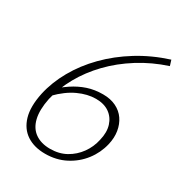

<svg xmlns="http://www.w3.org/2000/svg" viewBox="-159 -767 821 880"><g transform="rotate(30 251.0 -327.5)"><path d="M302 -365Q342 -365 371.5 -350.5Q401 -336 418.5 -310.5Q436 -285 441.5 -251.5Q447 -218 438 -180Q426 -129 394 -87.5Q362 -46 314 -21Q266 4 207 4Q149 4 109.5 -22Q70 -48 55 -99Q40 -150 56 -226Q71 -294 108 -359.5Q145 -425 201.5 -482.5Q258 -540 331.5 -585.5Q405 -631 493 -659L502 -630Q422 -604 353.5 -561Q285 -518 233 -464Q181 -410 146.5 -348.5Q112 -287 97 -222Q84 -158 94.5 -114.5Q105 -71 136.5 -49Q168 -27 215 -27Q263 -27 299.5 -47.5Q336 -68 360.5 -102Q385 -136 394 -178Q405 -223 394 -257.5Q383 -292 355 -311.5Q327 -331 284 -331Q240 -331 192 -309Q144 -287 97 -239L78 -261Q114 -294 148.5 -317Q183 -340 220.5 -352.5Q258 -365 302 -365Z"/></g></svg>

Font: Ysabeau ExtraLight
Style: Italic
Weight: 250
Italic angle: -12°
Version: Version 2.000;gftools[0.9.27.dev2+g8671c4b]